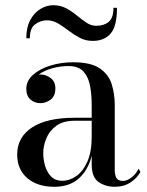

<svg xmlns="http://www.w3.org/2000/svg" viewBox="-20 -707 563 737"><path d="M160.5 -629Q136 -629 115.2 -614Q94.5 -599 94.5 -560H81Q81 -602.5 96.5 -630.8Q112 -659 135.8 -673Q159.5 -687 184 -687Q212.5 -687 234.5 -675Q256.5 -663 275.2 -647.5Q294 -632 311.8 -620Q329.5 -608 349.5 -608Q379 -608 397.2 -623Q415.5 -638 415.5 -677H429Q429 -606 404.5 -578Q380 -550 336 -550Q308.5 -550 286 -562Q263.5 -574 243.2 -589.5Q223 -605 203 -617Q183 -629 160.5 -629ZM266.5 -255H332V-304.5Q332 -340.5 326.2 -374.8Q320.5 -409 301.5 -431.2Q282.5 -453.5 242.5 -453.5Q212.5 -453.5 181.5 -445.2Q150.5 -437 128.5 -420.5Q132 -421 135.5 -421Q157 -421 174.8 -407.2Q192.5 -393.5 192.5 -368Q192.5 -338 174.2 -324.5Q156 -311 135.5 -311Q112.5 -311 96.8 -325Q81 -339 81 -366Q81 -397 107 -420Q133 -443 174 -455.5Q215 -468 260.5 -468Q329.5 -468 363.8 -444Q398 -420 409.2 -382.5Q420.5 -345 420.5 -304.5V-54Q420.5 -37 426.5 -24.8Q432.5 -12.5 452.5 -12.5Q467 -12.5 484.5 -25.5Q502 -38.5 512 -59.5L519 -47Q505.5 -22.5 480.2 -6.2Q455 10 420.5 10Q385.5 10 358.8 -8Q332 -26 332 -76.5V-109Q318.5 -54.5 282.8 -22.2Q247 10 188.5 10Q123.5 10 84.8 -23.2Q46 -56.5 46 -113.5Q46 -180.5 103 -217.8Q160 -255 266.5 -255ZM218.5 -13Q247 -13 273 -31.2Q299 -49.5 315.5 -87Q332 -124.5 332 -182V-243.5H266.5Q222.5 -243.5 196 -224Q169.5 -204.5 157.8 -175.8Q146 -147 146 -119.5Q146 -94.5 153.2 -70Q160.5 -45.5 176.5 -29.2Q192.5 -13 218.5 -13Z"/></svg>

Font: Bodoni Moda 16pt
Style: Regular
Weight: 400
Version: Version 2.3